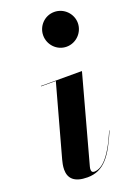

<svg xmlns="http://www.w3.org/2000/svg" viewBox="-148 -818 619 886"><g transform="rotate(-20 162.0 -375.0)"><path d="M153.5 -675C153.5 -629.5 190 -589.5 238 -589.5C286 -589.5 323.5 -629.5 323.5 -675C323.5 -720.5 286 -760 238 -760C190 -760 153.5 -720.5 153.5 -675ZM291.5 -159 290 -159.5C235.5 -31.5 193.5 -4 160 -4C150.5 -4 147 -10 147 -18C147 -22.5 147 -27.5 149 -33.5L265.5 -460H64V-458H136.5L40 -107.5C37 -96.5 32.5 -77.5 32.5 -60C32.5 -17 58 10 122.5 10C204 10 244.5 -49 291.5 -159Z"/></g></svg>

Font: Bodoni* 96pt
Style: Bold Italic
Weight: 700
Italic angle: -13°
Version: Version 2.3